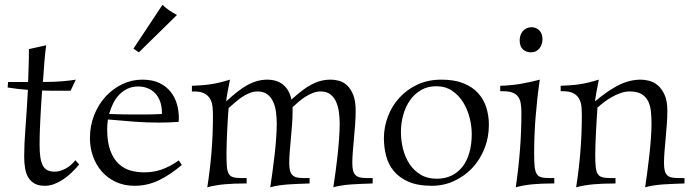

<svg xmlns="http://www.w3.org/2000/svg" viewBox="-20 -774 2919 810"><path d="M98.6 -428.2Q99.6 -460.4 100.8 -494.9Q102.1 -529.3 102.1 -566.9L174.8 -583Q170.4 -551.3 167.2 -511.5Q164.1 -471.7 161.1 -428.2Q209.5 -428.2 243.4 -431.2Q277.3 -434.1 299.8 -438L277.8 -391.1H246.1Q222.7 -391.1 201.7 -391.1Q180.7 -391.1 157.7 -392.1Q155.3 -359.4 153.3 -327.4Q151.4 -295.4 149.9 -265.9Q148.4 -236.3 147.7 -210.4Q147 -184.6 147 -165Q147 -133.3 150.1 -111.3Q153.3 -89.4 160.6 -75.7Q168 -62 180.2 -55.9Q192.4 -49.8 210.9 -49.8Q231.9 -49.8 255.9 -62.3Q279.8 -74.7 297.9 -98.1L314 -80.1Q297.9 -61 280.8 -44.7Q263.7 -28.3 245.4 -16.4Q227.1 -4.4 208 2.7Q189 9.8 168.9 9.8Q142.6 9.8 125.7 0.2Q108.9 -9.3 99.1 -25.9Q89.4 -42.5 85.7 -64.9Q82 -87.4 82 -113.8Q82 -164.6 87.4 -234.1Q92.8 -303.7 97.7 -395Q77.1 -396.5 56.6 -398.7Q36.1 -400.9 12.2 -404.8L14.2 -428.2Z M651.4 -256.8Q599.1 -256.8 545.9 -260.7Q492.7 -264.6 435.1 -270Q432.1 -247.1 432.1 -226.1Q432.6 -172.4 445.8 -137.7Q459 -103 480.7 -82.8Q502.4 -62.5 530.3 -54.7Q558.1 -46.9 588.4 -46.9Q607.4 -46.9 624.8 -49.6Q642.1 -52.2 659.7 -58.1Q677.2 -64 695.6 -73.5Q713.9 -83 734.4 -97.2L747.1 -78.1Q698.2 -36.6 650.1 -13.4Q602.1 9.8 547.4 9.8Q503.4 9.8 468.5 -6.6Q433.6 -22.9 409.4 -50.5Q385.3 -78.1 372.3 -114.5Q359.4 -150.9 359.4 -190.9Q359.4 -243.2 377.2 -288.3Q395 -333.5 425.5 -366.7Q456.1 -399.9 496.1 -418.9Q536.1 -438 580.1 -438Q624.5 -438 654.1 -423.1Q683.6 -408.2 701.4 -384.8Q719.2 -361.3 726.8 -333.3Q734.4 -305.2 734.4 -278.8Q734.4 -273.4 734.4 -269Q734.4 -264.6 733.4 -259.8Q690.9 -256.8 651.4 -256.8ZM563 -409.2Q538.1 -409.2 518.3 -399.9Q498.5 -390.6 483.2 -374.8Q467.8 -358.9 457.3 -337.6Q446.8 -316.4 440.4 -293Q475.1 -292 498.8 -291.5Q522.5 -291 539.1 -291H587.4Q604.5 -291 622.1 -291.5Q639.6 -292 663.1 -293V-297.9Q663.1 -324.2 655.8 -345Q648.4 -365.7 635.3 -379.9Q622.1 -394 603.5 -401.6Q585 -409.2 563 -409.2ZM543 -568.8 665.5 -753.9Q679.2 -740.2 695.1 -729.5Q710.9 -718.8 726.6 -710.9L565.9 -553.2Z M1552.2 0Q1526.9 1 1504.9 1.7Q1482.9 2.4 1462.9 3.9Q1442.9 5.4 1424.1 8.1Q1405.3 10.7 1386.2 16.1Q1390.6 -12.2 1395.5 -47.9Q1400.4 -83.5 1404.3 -119.9Q1408.2 -156.2 1410.6 -190.9Q1413.1 -225.6 1413.1 -252Q1413.1 -277.3 1409.7 -301.8Q1406.2 -326.2 1397.5 -345.5Q1388.7 -364.7 1373 -376.5Q1357.4 -388.2 1332.5 -388.2Q1315.9 -388.2 1299.8 -381.8Q1283.7 -375.5 1268.6 -366Q1253.4 -356.4 1239.7 -344.5Q1226.1 -332.5 1214.4 -321.8V-307.1Q1214.4 -279.8 1212.2 -250Q1210 -220.2 1207.3 -191.2Q1204.6 -162.1 1202.4 -135Q1200.2 -107.9 1200.2 -85.9Q1200.2 -66.9 1203.4 -54.7Q1206.5 -42.5 1213.6 -35.4Q1220.7 -28.3 1231.9 -25.6Q1243.2 -22.9 1259.3 -22.9H1286.1V0Q1260.7 1 1238.8 1.7Q1216.8 2.4 1196.8 3.9Q1176.8 5.4 1158 8.1Q1139.2 10.7 1120.1 16.1Q1124.5 -12.2 1129.4 -47.9Q1134.3 -83.5 1138.4 -119.9Q1142.6 -156.2 1145 -190.9Q1147.5 -225.6 1147.5 -252Q1147.5 -277.3 1144.3 -301.8Q1141.1 -326.2 1132.1 -345.5Q1123 -364.7 1107.2 -376.5Q1091.3 -388.2 1066.4 -388.2Q1049.3 -388.2 1032.5 -381.3Q1015.6 -374.5 1000.2 -364Q984.9 -353.5 970.7 -341.1Q956.5 -328.6 944.3 -317.9Q942.4 -294.4 940.9 -268.8Q939.5 -243.2 938.2 -217.8Q937 -192.4 936.3 -168.5Q935.5 -144.5 935.5 -124Q935.5 -92.3 937 -72.8Q938.5 -53.2 944.3 -42Q950.2 -30.8 962.2 -26.9Q974.1 -22.9 995.1 -22.9H1020.5V0H1011.2Q965.3 0 927.5 3.4Q889.6 6.8 854.5 16.1Q865.7 -55.2 872.1 -130.6Q878.4 -206.1 878.4 -285.2Q878.4 -304.2 876.7 -322.8Q875 -341.3 867.2 -355.7Q859.4 -370.1 843.3 -379.2Q827.1 -388.2 798.3 -388.2H789.6V-412.1Q811.5 -413.1 829.8 -414.3Q848.1 -415.5 866.5 -418.2Q884.8 -420.9 904.8 -425.5Q924.8 -430.2 950.2 -438Q945.8 -416 941.2 -391.4Q936.5 -366.7 934.1 -346.2Q959 -369.1 980.7 -386.2Q1002.4 -403.3 1023.2 -414.8Q1043.9 -426.3 1064.9 -432.1Q1085.9 -438 1109.4 -438Q1122.6 -438 1137.7 -434.6Q1152.8 -431.2 1167 -422.1Q1181.2 -413.1 1192.4 -396.7Q1203.6 -380.4 1209.5 -354Q1232.9 -375 1253.4 -390.9Q1273.9 -406.7 1293.7 -417.2Q1313.5 -427.7 1333.5 -432.9Q1353.5 -438 1376.5 -438Q1391.6 -438 1409.7 -433.3Q1427.7 -428.7 1443.4 -414.6Q1459 -400.4 1469.7 -374.8Q1480.5 -349.1 1480.5 -307.1Q1480.5 -279.8 1478.3 -250Q1476.1 -220.2 1473.4 -191.2Q1470.7 -162.1 1468.5 -135Q1466.3 -107.9 1466.3 -85.9Q1466.3 -66.9 1469.5 -54.7Q1472.7 -42.5 1479.7 -35.4Q1486.8 -28.3 1498 -25.6Q1509.3 -22.9 1525.4 -22.9H1552.2Z M1820.3 -410.2Q1784.2 -410.2 1756.3 -394Q1728.5 -377.9 1709.7 -351.1Q1690.9 -324.2 1681.2 -289.3Q1671.4 -254.4 1671.4 -216.8Q1671.4 -181.2 1680.2 -146Q1689 -110.8 1707.3 -82.8Q1725.6 -54.7 1754.2 -37.4Q1782.7 -20 1822.3 -20Q1857.4 -20 1884.8 -33.2Q1912.1 -46.4 1931.2 -70.8Q1950.2 -95.2 1960.2 -130.4Q1970.2 -165.5 1970.2 -209Q1970.2 -241.2 1961.4 -276.6Q1952.6 -312 1934.3 -341.8Q1916 -371.6 1887.7 -390.9Q1859.4 -410.2 1820.3 -410.2ZM1599.6 -190.9Q1599.6 -237.3 1616.2 -281.7Q1632.8 -326.2 1664.1 -360.8Q1695.3 -395.5 1740.2 -416.7Q1785.2 -438 1842.3 -438Q1896.5 -438 1934.6 -422.9Q1972.7 -407.7 1996.6 -381.6Q2020.5 -355.5 2031.5 -320.8Q2042.5 -286.1 2042.5 -247.1Q2042.5 -194.3 2023.9 -147.5Q2005.4 -100.6 1972.7 -65.7Q1939.9 -30.8 1896 -10.5Q1852.1 9.8 1801.3 9.8Q1742.7 9.8 1703.9 -7.1Q1665 -23.9 1641.8 -51.8Q1618.7 -79.6 1609.1 -115.7Q1599.6 -151.9 1599.6 -190.9Z M2257.3 -438Q2251.5 -399.4 2247.1 -359.4Q2242.7 -319.3 2239.5 -279.5Q2236.3 -239.7 2234.9 -200.9Q2233.4 -162.1 2233.4 -126Q2233.4 -92.8 2235.4 -72.5Q2237.3 -52.2 2243.7 -41.3Q2250 -30.3 2262.5 -26.6Q2274.9 -22.9 2296.4 -22.9H2318.4V0H2310.5Q2264.6 0 2227.8 3.4Q2190.9 6.8 2155.8 16.1Q2167.5 -63 2173.6 -141.6Q2179.7 -220.2 2179.7 -295.9Q2179.7 -319.3 2177 -336.7Q2174.3 -354 2166 -365.7Q2157.7 -377.4 2142.1 -383.3Q2126.5 -389.2 2100.6 -389.2H2090.3V-412.1Q2139.6 -413.6 2180.2 -420.9Q2220.7 -428.2 2257.3 -438ZM2219.7 -553.2Q2199.7 -553.2 2186 -565.7Q2172.4 -578.1 2172.4 -604Q2172.4 -615.2 2175.8 -625.2Q2179.2 -635.3 2185.8 -642.8Q2192.4 -650.4 2201.7 -654.8Q2210.9 -659.2 2222.7 -659.2Q2241.2 -659.2 2254.9 -646Q2268.6 -632.8 2268.6 -607.9Q2268.6 -597.2 2265.1 -587.2Q2261.7 -577.1 2255.6 -569.6Q2249.5 -562 2240.5 -557.6Q2231.4 -553.2 2219.7 -553.2Z M2867.7 0Q2841.8 1 2819.8 1.7Q2797.9 2.4 2778.1 3.9Q2758.3 5.4 2739.5 8.1Q2720.7 10.7 2701.7 16.1Q2706.1 -12.2 2710.7 -47.9Q2715.3 -83.5 2719.5 -119.9Q2723.6 -156.2 2726.1 -190.9Q2728.5 -225.6 2728.5 -252Q2728.5 -277.3 2726.3 -301.8Q2724.1 -326.2 2715.1 -345.5Q2706.1 -364.7 2687.5 -376.5Q2668.9 -388.2 2636.2 -388.2Q2617.7 -388.2 2598.6 -381.6Q2579.6 -375 2561.8 -365Q2543.9 -355 2528.1 -342.8Q2512.2 -330.6 2500.5 -319.8Q2499 -296.4 2497.3 -270.3Q2495.6 -244.1 2494.4 -218.5Q2493.2 -192.9 2492.2 -168.7Q2491.2 -144.5 2491.2 -124Q2491.2 -92.3 2492.9 -72.8Q2494.6 -53.2 2500.7 -42Q2506.8 -30.8 2519 -26.9Q2531.2 -22.9 2552.2 -22.9H2576.7V0Q2523.9 0 2484.9 3.4Q2445.8 6.8 2410.6 16.1Q2421.9 -55.2 2428.2 -130.6Q2434.6 -206.1 2434.6 -285.2Q2434.6 -304.2 2433.1 -322.8Q2431.6 -341.3 2423.8 -356.2Q2416 -371.1 2399.9 -380.1Q2383.8 -389.2 2354.5 -389.2H2345.2V-412.1Q2367.2 -413.1 2385.7 -414.3Q2404.3 -415.5 2422.6 -418.2Q2440.9 -420.9 2460.9 -425.5Q2481 -430.2 2506.3 -438Q2502 -416 2497.3 -391.4Q2492.7 -366.7 2490.2 -346.2Q2544.4 -392.1 2590.3 -415Q2636.2 -438 2683.6 -438Q2698.7 -438 2718 -433.3Q2737.3 -428.7 2754.4 -414.6Q2771.5 -400.4 2783.4 -374.8Q2795.4 -349.1 2795.4 -307.1Q2795.4 -279.8 2793.2 -250Q2791 -220.2 2788.3 -191.2Q2785.6 -162.1 2783.4 -135Q2781.2 -107.9 2781.2 -85.9Q2781.2 -66.4 2784.4 -54.2Q2787.6 -42 2794.7 -34.9Q2801.8 -27.8 2813.2 -25.4Q2824.7 -22.9 2841.3 -22.9H2867.7Z"/></svg>

Font: Simonetta
Style: Regular
Weight: 400
Designer: Gayaneh Bagdasaryan
Foundry: BrownFox
Version: Version 1.001